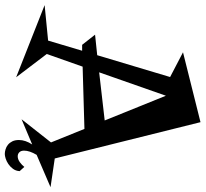

<svg xmlns="http://www.w3.org/2000/svg" viewBox="-98 -684 832 777"><g transform="rotate(90 317.5 -295.0)"><path d="M422.9 -690.9 569.8 -101.1 686 -84 555.2 -27.8Q538.1 1 538.1 22.9Q538.1 35.6 544.7 42.2Q551.3 48.8 561 48.8Q573.2 48.8 585.2 40Q597.2 31.2 604 22L621.1 41Q620.1 56.6 611.6 68.1Q603 79.6 592 86.9Q581.1 94.2 569.8 97.7Q558.6 101.1 551.8 101.1Q543 101.1 533 98.1Q522.9 95.2 514.4 88.4Q505.9 81.5 500.5 70.6Q495.1 59.6 495.1 43.9Q495.1 17.6 513.2 -9.8L411.1 33.2L504.9 -85.9L450.2 -221.2L198.2 -213.9L147 -68.8L241.2 55.2L-50.8 -60.1L92.8 -74.2L133.8 -211.9H109.9L68.8 -264.2L151.9 -272.9L240.2 -567.9L140.1 -620.1ZM221.2 -280.8 416 -303.2 315.9 -550.8Z"/></g></svg>

Font: Risque
Style: Regular
Weight: 400
Designer: Astigmatic (AOETI)
Foundry: Astigmatic (AOETI)
Version: Version 1.000